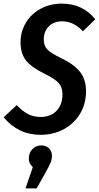

<svg xmlns="http://www.w3.org/2000/svg" viewBox="-42 -725 543 1054"><path d="M296.9 -705.1Q412.6 -705.1 481 -619.1L413.1 -553.2Q362.8 -607.9 298.8 -607.9Q252.9 -607.9 225.6 -580.1Q198.2 -552.2 198.2 -507.8Q198.2 -474.1 217.8 -453.6Q237.3 -433.1 293.9 -405.8Q363.3 -372.6 396.7 -331.3Q430.2 -290 430.2 -222.2Q430.2 -157.2 398.9 -103Q367.7 -48.8 310.1 -16.8Q252.4 15.1 180.2 15.1Q58.1 15.1 -22 -81.1L49.8 -147.9Q81.1 -115.2 111.1 -99.1Q141.1 -83 182.1 -83Q235.4 -83 268.1 -116.5Q300.8 -149.9 300.8 -207Q300.8 -246.1 280 -269.3Q259.3 -292.5 201.2 -320.8Q130.9 -355 100.8 -393.1Q70.8 -431.2 70.8 -493.2Q70.8 -550.8 99.4 -599.1Q127.9 -647.5 179.9 -676.3Q231.9 -705.1 296.9 -705.1ZM184.1 73.2Q210.9 73.2 227.1 89.6Q243.2 106 243.2 129.9Q243.2 149.9 235.8 167.7Q228.5 185.5 208 222.2L159.2 309.1H98.1L138.2 191.9Q116.2 173.3 116.2 146Q116.2 114.3 135.7 93.8Q155.3 73.2 184.1 73.2Z"/></svg>

Font: Fira Sans Compressed Medium
Style: Italic
Weight: 500
Width: 3
Italic angle: -8°
Designer: Carrois Corporate & Edenspiekermann AG
Foundry: Carrois Corporate GbR & Edenspiekermann AG
Version: Version 4.203;PS 004.203;hotconv 1.0.88;makeotf.lib2.5.64775